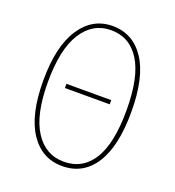

<svg xmlns="http://www.w3.org/2000/svg" viewBox="-128 -792 822 903"><g transform="rotate(20 282.5 -340.5)"><path d="M283.2 -690.9Q385.3 -690.9 444.1 -602.3Q502.9 -513.7 502.9 -339.8Q502.9 -168.5 445.3 -79.3Q387.7 9.8 283.2 9.8Q181.2 9.8 122.1 -79.1Q63 -168 63 -338.9Q63 -509.8 122.8 -600.3Q182.6 -690.9 283.2 -690.9ZM283.2 -669.9Q191.9 -669.9 138.9 -586.9Q85.9 -503.9 85.9 -338.9Q85.9 -176.3 138.9 -94.2Q191.9 -12.2 283.2 -12.2Q377.9 -12.2 428.5 -93.5Q479 -174.8 479 -339.8Q479 -506.3 427.5 -588.1Q376 -669.9 283.2 -669.9ZM395 -360.8V-339.8H170.9V-360.8Z"/></g></svg>

Font: Fira Sans Compressed Thin
Style: Regular
Weight: 100
Width: 1
Designer: Carrois Corporate & Edenspiekermann AG
Foundry: Carrois Corporate GbR & Edenspiekermann AG
Version: Version 4.203;PS 004.203;hotconv 1.0.88;makeotf.lib2.5.64775